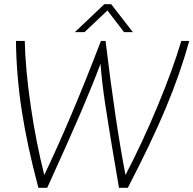

<svg xmlns="http://www.w3.org/2000/svg" viewBox="-20 -895 922 915"><path d="M882 -700Q838 -542 769.5 -378.5Q701 -215 589 0H547Q498 -286 481.5 -397.5Q465 -509 459 -591Q422 -492 365.5 -360Q309 -228 205 0H163Q109 -202 83.5 -369Q58 -536 56 -700H98Q101 -564 126.5 -389.5Q152 -215 191 -61Q320 -331 461 -700H483Q530 -310 578 -61Q658 -214 731 -389.5Q804 -565 844 -700ZM477 -875H510L613 -742H571L492 -845L383 -742H337Z"/></svg>

Font: Krub ExtraLight
Style: Italic
Weight: 275
Italic angle: -8°
Designer: Ekaluck Peanpanawate
Foundry: Cadson Demak Co.,Ltd.
Version: Version 1.000; ttfautohint (v1.6)